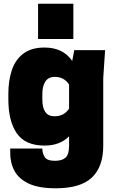

<svg xmlns="http://www.w3.org/2000/svg" viewBox="-20 -800 625 1034"><path d="M280 214Q189 214 135.5 189Q82 164 58.5 121Q35 78 35 24V0H208Q208 25 220.5 45.5Q233 66 276 66Q314 66 333 49Q352 32 352 -15V-66Q303 -16 220 -16Q116 -16 70.5 -82Q25 -148 25 -265V-295Q25 -367 44 -423Q63 -479 106 -511.5Q149 -544 220 -544Q319 -544 369 -472L380 -530H546L536 -380V-15Q536 98 475 156Q414 214 280 214ZM375 -590H185V-780H375ZM275 -174Q325 -174 352 -215V-345Q325 -386 275 -386Q240 -386 224 -360.5Q208 -335 208 -295V-265Q208 -174 272 -174Z"/></svg>

Font: Tanohe Sans Black
Style: Regular
Weight: 900
Designer: Village Type and Design LLC & Cristiano Sobral
Foundry: Cooper Hewitt Smithsonian Design Museum
Version: Version 1.00;March 11, 2020;FontCreator 12.0.0.2522 64-bit; 